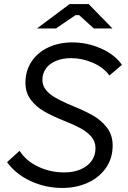

<svg xmlns="http://www.w3.org/2000/svg" viewBox="-20 -920 632 951"><path d="M15 -117 77 -173Q110 -122 170 -94Q230 -66 298 -66Q343 -66 378 -80.5Q413 -95 433 -122Q453 -149 453 -186Q453 -220 431.5 -244Q410 -268 378.5 -285Q347 -302 292 -324Q235 -347 196.5 -369.5Q158 -392 132 -426.5Q106 -461 106 -510Q106 -570 136.5 -615.5Q167 -661 220 -685.5Q273 -710 338 -710Q412 -710 480 -680Q548 -650 584 -599L522 -546Q493 -586 440 -609Q387 -632 332 -632Q290 -632 257.5 -618.5Q225 -605 207.5 -580.5Q190 -556 190 -524Q190 -497 206 -476.5Q222 -456 248 -440Q274 -424 315 -406Q329 -400 343 -394Q402 -370 442 -347Q482 -324 510 -287.5Q538 -251 538 -199Q538 -136 504.5 -88Q471 -40 414 -14.5Q357 11 288 11Q206 11 132 -23Q58 -57 15 -117ZM325 -900H419L537 -779H445L372 -845H354L257 -779H163Z"/></svg>

Font: Fixel Italic Variable Display Thin
Style: Italic
Weight: 100
Italic angle: -10°
Designer: AlfaBravo + MacPaw
Foundry: Kyrylo Tkachov, Marchela Mozhyna, Serhii Makarenko, Maria Weinstein, Zakhar Kryvoshyya
Version: Version 1.210;Glyphs 3.2 (3217)